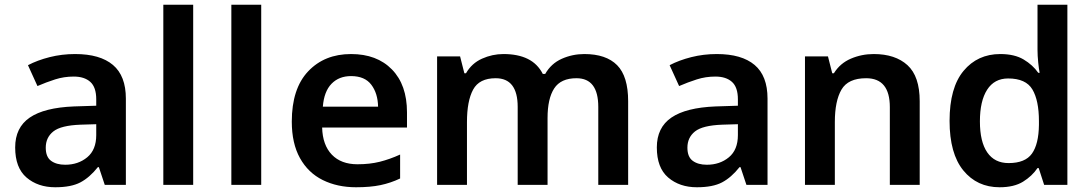

<svg xmlns="http://www.w3.org/2000/svg" viewBox="-20 -780 4603 810"><path d="M297 -552Q402 -552 456.5 -506Q511 -460 511 -364V0H422L397 -75H393Q358 -31 319 -10.5Q280 10 213 10Q140 10 92 -31Q44 -72 44 -158Q44 -242 105.5 -284Q167 -326 292 -331L386 -334V-361Q386 -412 361 -434.5Q336 -457 291 -457Q250 -457 212.5 -445Q175 -433 138 -417L98 -505Q138 -526 189.5 -539Q241 -552 297 -552ZM320 -254Q237 -251 205 -225.5Q173 -200 173 -157Q173 -118 195.5 -101.5Q218 -85 255 -85Q310 -85 348 -116.5Q386 -148 386 -210V-256Z M795 0H669V-760H795Z M1082 0H956V-760H1082Z M1461 -552Q1570 -552 1633.5 -487Q1697 -422 1697 -306V-242H1339Q1341 -168 1380 -127.5Q1419 -87 1488 -87Q1540 -87 1582 -97.5Q1624 -108 1668 -128V-27Q1628 -8 1585 1Q1542 10 1482 10Q1403 10 1341.5 -20.5Q1280 -51 1245.5 -113Q1211 -175 1211 -267Q1211 -406 1280 -479Q1349 -552 1461 -552ZM1461 -459Q1410 -459 1378.5 -426.5Q1347 -394 1342 -330H1575Q1574 -386 1546.5 -422.5Q1519 -459 1461 -459Z M2445 -552Q2537 -552 2583.5 -505Q2630 -458 2630 -353V0H2504V-329Q2504 -450 2412 -450Q2346 -450 2318 -407Q2290 -364 2290 -282V0H2164V-329Q2164 -450 2071 -450Q2002 -450 1976 -402Q1950 -354 1950 -265V0H1824V-542H1921L1939 -471H1946Q1970 -513 2013.5 -532.5Q2057 -552 2104 -552Q2165 -552 2206.5 -531.5Q2248 -511 2270 -468H2280Q2305 -512 2350 -532Q2395 -552 2445 -552Z M3004 -552Q3109 -552 3163.5 -506Q3218 -460 3218 -364V0H3129L3104 -75H3100Q3065 -31 3026 -10.5Q2987 10 2920 10Q2847 10 2799 -31Q2751 -72 2751 -158Q2751 -242 2812.5 -284Q2874 -326 2999 -331L3093 -334V-361Q3093 -412 3068 -434.5Q3043 -457 2998 -457Q2957 -457 2919.5 -445Q2882 -433 2845 -417L2805 -505Q2845 -526 2896.5 -539Q2948 -552 3004 -552ZM3027 -254Q2944 -251 2912 -225.5Q2880 -200 2880 -157Q2880 -118 2902.5 -101.5Q2925 -85 2962 -85Q3017 -85 3055 -116.5Q3093 -148 3093 -210V-256Z M3666 -552Q3757 -552 3808.5 -505Q3860 -458 3860 -353V0H3734V-328Q3734 -450 3634 -450Q3558 -450 3530 -402Q3502 -354 3502 -265V0H3376V-542H3473L3491 -471H3498Q3524 -513 3569.5 -532.5Q3615 -552 3666 -552Z M4197 10Q4102 10 4044 -61Q3986 -132 3986 -270Q3986 -410 4045 -481Q4104 -552 4200 -552Q4260 -552 4298.5 -529Q4337 -506 4360 -473H4366Q4363 -487 4360 -516Q4357 -545 4357 -570V-760H4483V0H4385L4362 -71H4357Q4334 -37 4296 -13.5Q4258 10 4197 10ZM4235 -92Q4305 -92 4333.5 -132Q4362 -172 4363 -253V-269Q4363 -356 4335.5 -402.5Q4308 -449 4233 -449Q4175 -449 4144.5 -401.5Q4114 -354 4114 -268Q4114 -182 4145 -137Q4176 -92 4235 -92Z"/></svg>

Font: Noto Sans Malayalam SemiBold
Style: Regular
Weight: 600
Designer: Jelle Bosma - Monotype Design Team
Foundry: Monotype Imaging Inc.
Version: Version 2.104; ttfautohint (v1.8.4.7-5d5b)